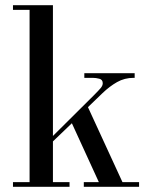

<svg xmlns="http://www.w3.org/2000/svg" viewBox="-20 -720 566 740"><path d="M516 -18V0H303V-18H361L257 -245L184 -175V-18H248V0H30V-18H94V-682H30V-700H184V-196L342 -353Q360 -371 368 -380.5Q376 -390 376 -399Q376 -413 363 -416.5Q350 -420 337 -420H326H305V-438H499V-420H495Q460 -420 431 -403.5Q402 -387 375 -361L319 -307L452 -18Z"/></svg>

Font: EIisabethische
Style: Book
Weight: 400
Designer: Salychow
Version: Version 1.3